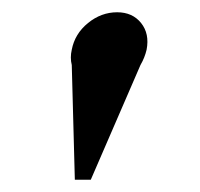

<svg xmlns="http://www.w3.org/2000/svg" viewBox="-20 -736 326 313"><path d="M102 -443 97 -630Q94 -642 97 -655Q102 -681 123.5 -698.5Q145 -716 171 -716Q196 -716 210 -698.5Q224 -681 219 -655Q216 -642 209 -630L128 -443Z"/></svg>

Font: Wittgenstein-Italic Regular
Style: Italic
Weight: 400
Italic angle: -11°
Designer: Jörg Drees
Foundry: Jörg Drees
Version: Version 1.000; ttfautohint (v1.8.4.7-5d5b)